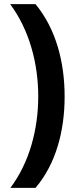

<svg xmlns="http://www.w3.org/2000/svg" viewBox="-20 -746 369 924"><path d="M291 -281C291 -446 250 -606 151 -726H29C121 -602 164 -441 164 -282C164 -125 122 36 30 158H151C250 42 291 -118 291 -281Z"/></svg>

Font: Noto Sans Thai Looped UI Narrow
Style: Bold
Weight: 700
Width: 4
Designer: Cadson Demak Team
Foundry: Cadson Demak Co., Ltd.
Version: Version 1.000